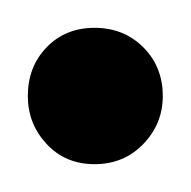

<svg xmlns="http://www.w3.org/2000/svg" viewBox="-20 -427 137 138"><path d="M48 -309Q27 -309 13.5 -323.5Q0 -338 0 -358Q0 -379 13.5 -393Q27 -407 48 -407Q69 -407 83 -393Q97 -379 97 -358Q97 -338 83 -323.5Q69 -309 48 -309Z"/></svg>

Font: Outfit ExtraLight
Style: Regular
Weight: 200
Designer: Rodrigo Fuenzalida
Foundry: fragTYPE
Version: Version 1.100; ttfautohint (v1.8.4.7-5d5b);gftools[0.9.27]